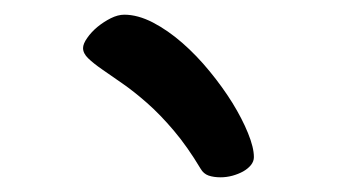

<svg xmlns="http://www.w3.org/2000/svg" viewBox="-20 -674 464 264"><path d="M94.2 -607.9Q94.2 -613.8 99.9 -621.8Q105.5 -629.9 114 -637Q122.6 -644 132.3 -648.9Q142.1 -653.8 150.9 -653.8Q169.4 -653.8 190.2 -643.1Q210.9 -632.3 230.7 -615Q250.5 -597.7 268.3 -575.9Q286.1 -554.2 299.6 -532.5Q313 -510.7 321 -491Q329.1 -471.2 329.1 -458Q329.1 -452.1 325 -447Q320.8 -441.9 314.2 -438.2Q307.6 -434.6 299.6 -432.4Q291.5 -430.2 283.2 -430.2Q273.9 -430.2 266.8 -432.6Q259.8 -435.1 255.9 -441.9Q237.8 -472.2 219 -494.4Q200.2 -516.6 182.1 -532.5Q164.1 -548.3 148.2 -559.3Q132.3 -570.3 120.4 -578.6Q108.4 -586.9 101.3 -593.8Q94.2 -600.6 94.2 -607.9Z"/></svg>

Font: Gochi Hand
Style: Regular
Weight: 400
Designer: Juan Pablo del Peral
Foundry: Juan Pablo del Peral
Version: Version 1.001